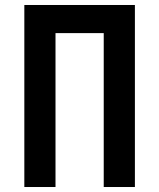

<svg xmlns="http://www.w3.org/2000/svg" viewBox="-20 -750 639 770"><path d="M77.6 0V-730H521V0H396V-617.2H202.6V0Z"/></svg>

Font: UDEV Gothic 35
Style: Bold
Weight: 700
Version: v2.1.0; ttfautohint (v1.8.4.7-5d5b-dirty) -l 6 -r 45 -G 200 